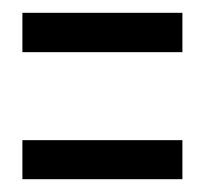

<svg xmlns="http://www.w3.org/2000/svg" viewBox="-20 -393 333 300"><path d="M15 -311.5H265V-373H15ZM15 -113H265V-174H15Z"/></svg>

Font: Anybody UltraCondensed Thin
Style: Regular
Weight: 400
Version: Version 1.111